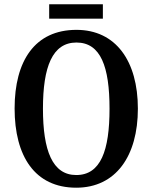

<svg xmlns="http://www.w3.org/2000/svg" viewBox="-20 -864 710 894"><path d="M209 -777H459V-844H209ZM335 10C519 10 622 -137 622 -358C622 -580 519 -725 336 -725C142 -725 48 -580 48 -359C48 -137 142 10 335 10ZM335 -49C224 -49 180 -163 180 -358C180 -553 224 -666 336 -666C449 -666 490 -553 490 -358C490 -163 449 -49 335 -49Z"/></svg>

Font: Noto Serif Armenian Condensed SemiBold
Style: Regular
Weight: 600
Width: 3
Designer: Monotype Design Team
Foundry: Monotype Imaging Inc.
Version: Version 2.008